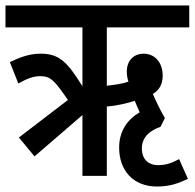

<svg xmlns="http://www.w3.org/2000/svg" viewBox="-20 -642 711 701"><path d="M106 -71 281 -222V0H370V-253C407 -256 445 -265 472 -274C477 -262 483 -247 490 -232C445 -206 415 -163 415 -103C415 -19 467 39 553 39C601 39 632 27 666 11L634 -61C607 -47 587 -39 556 -39C528 -39 498 -55 498 -100C498 -144 531 -167 566 -179L582 -211C566 -238 552 -267 538 -299C559 -311 574 -332 574 -366C574 -409 550 -446 503 -446C472 -446 443 -424 443 -381C443 -368 445 -355 449 -344C427 -336 397 -332 370 -329V-542H671V-622H0V-542H281V-327C225 -417 196 -446 128 -446C90 -446 57 -435 16 -415L47 -337C76 -354 102 -364 126 -364C164 -364 178 -350 228 -277L49 -140Z"/></svg>

Font: Noto Sans Devanagari UI ExtraCondensed Medium
Style: Regular
Weight: 500
Width: 2
Designer: Jelle Bosma - Monotype Design Team
Foundry: Monotype Imaging Inc.
Version: Version 2.003